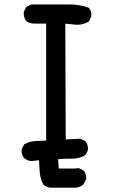

<svg xmlns="http://www.w3.org/2000/svg" viewBox="-20 -762 540 873"><path d="M307.1 -40.5H290Q266.1 -40.5 244.1 -38.1L247.1 4.4H318.8L337.9 2.4L359.9 13.2L360.4 14.2Q372.1 27.3 372.1 46.9Q372.1 49.8 371.6 54.2L358.4 77.6Q342.8 89.4 325.7 91.3H325.2H209H208.5Q190.9 89.4 177.2 77.6Q162.6 50.3 160.6 20L157.2 -33.2L121.1 -29.8Q111.8 -30.8 106.4 -33.2Q96.7 -37.6 89.8 -43Q78.1 -56.6 78.1 -76.2Q78.1 -79.1 78.6 -83.5L89.8 -105.5L90.8 -106Q113.8 -119.6 142.6 -120.6Q167 -121.6 189.9 -123V-654.8H136.7Q113.3 -654.8 99.6 -666Q87.9 -681.6 87.9 -701.2Q87.9 -704.1 88.4 -708.5L99.6 -730.5L121.6 -741.7H295.9Q341.8 -741.7 382.8 -727.1L383.8 -726.1Q395.5 -712.9 395.5 -693.4Q395.5 -690.4 395 -686L383.8 -664.1L382.8 -663.6Q359.4 -649.4 331.5 -649.4Q322.3 -649.4 313 -650.9L276.9 -654.3L278.8 -127.9L345.7 -131.3L367.7 -120.6L368.7 -119.6Q379.9 -105.5 379.9 -85.9Q379.9 -83 379.4 -78.6L368.2 -56.6L366.7 -55.7Q339.8 -40.5 307.1 -40.5Z"/></svg>

Font: Bakudai
Style: Medium
Weight: 500
Version: Version 1.48